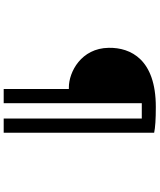

<svg xmlns="http://www.w3.org/2000/svg" viewBox="68 -876 864 1040"><g transform="rotate(90 500.0 -356.0)"><path d="M462 56H539V-692H622V56H699V-759C670 -765 627 -768 559 -768C303 -768 237 -633 239 -513C241 -363 371 -297 453 -297H462Z"/></g></svg>

Font: Noto Sans CJK JP Medium
Style: Regular
Weight: 500
Designer: Ryoko NISHIZUKA (kana & ideographs); Paul D. Hunt (Latin, Greek & Cyrillic); Wenlong ZHANG (bopomofo); Sandoll Communica
Foundry: Adobe Systems Incorporated
Version: Version 1.004;PS 1.004;hotconv 1.0.82;makeotf.lib2.5.63406